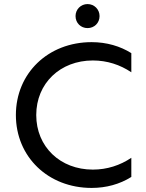

<svg xmlns="http://www.w3.org/2000/svg" viewBox="-20 -915 715 943"><path d="M430 8C501 8 568 -10 625 -46V-140C570 -103 506 -82 436 -82C276 -82 158 -194 158 -350C158 -506 276 -618 436 -618C506 -618 570 -597 625 -560V-654C571 -688 504 -708 430 -708C216 -708 58 -555 58 -350C58 -145 216 8 430 8ZM410 -777C443 -777 469 -802 469 -836C469 -869 443 -895 410 -895C377 -895 351 -869 351 -836C351 -802 377 -777 410 -777Z"/></svg>

Font: Chess Sans Medium
Style: Regular
Weight: 500
Designer: Wolf Bōese
Foundry: Wolf Bōese
Version: Version 7.223;Glyphs 3.3 (3306)